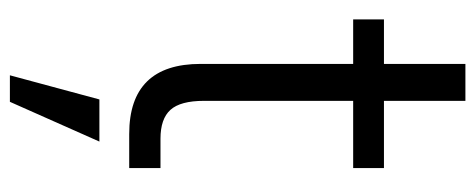

<svg xmlns="http://www.w3.org/2000/svg" viewBox="-312 -422 979 396"><g transform="rotate(90 178.0 -223.5)"><path d="M19.5 0ZM134.8 246.1 184.6 61.5H271.5L189.5 246.1ZM19.5 -461.9V-525.4H111.3V-693.4H187.5V-525.4H326.2V-461.9H187.5V-154.3Q187.5 -105.5 206.1 -85Q224.6 -64.5 265.6 -64.5H326.2V0H255.9Q111.3 0 111.3 -147.5V-461.9Z"/></g></svg>

Font: Batunionen A1
Style: Regular
Weight: 400
Designer: HanYang I&C Co.,Ltd.
Foundry: HanYang I&C Co.,Ltd.
Version: Version 2.50; ttfautohint (v1.6)